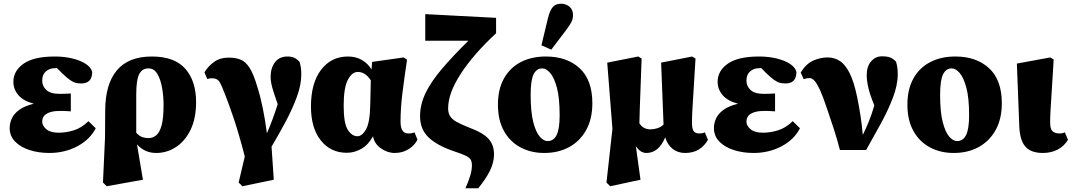

<svg xmlns="http://www.w3.org/2000/svg" viewBox="-20 -807 5766 1033"><path d="M245 16Q188 16 139.5 0.5Q91 -15 61.5 -45Q32 -75 32 -118Q32 -144 43.5 -169.5Q55 -195 83.5 -216Q112 -237 162 -249Q107 -263 79.5 -294.5Q52 -326 52 -367Q52 -426 107 -464.5Q162 -503 275 -503Q324 -503 367 -493Q410 -483 439.5 -464.5Q469 -446 476 -420Q476 -358 417 -358Q401 -358 387 -361.5Q373 -365 356 -377Q339 -389 314 -413L286 -441Q281 -440 274 -440Q247 -440 227 -423Q207 -406 207 -373Q207 -344 229 -323Q251 -302 302 -302Q317 -302 327.5 -302.5Q338 -303 361 -304V-208Q336 -210 323 -210Q310 -210 299 -210Q256 -210 231.5 -195.5Q207 -181 207 -152Q207 -131 229 -112Q251 -93 296 -93Q336 -93 377.5 -106Q419 -119 456 -155L495 -117Q464 -56 396 -20Q328 16 245 16Z M713 -298V-93Q729 -75 745 -69.5Q761 -64 779 -64Q802 -64 820.5 -79Q839 -94 849.5 -132.5Q860 -171 860 -243Q860 -290 852 -335Q844 -380 826.5 -409.5Q809 -439 779 -439Q744 -439 728.5 -407.5Q713 -376 713 -298ZM534 175 545 -66 546 -214Q547 -356 609.5 -429.5Q672 -503 797 -503Q919 -503 977 -437Q1035 -371 1035 -258Q1035 -170 1005.5 -109Q976 -48 927 -16Q878 16 821 16Q788 16 762.5 4Q737 -8 717 -30L749 160L554 195Z M1264 175 1297 35Q1266 -85 1239 -165.5Q1212 -246 1192 -296Q1173 -347 1161 -366.5Q1149 -386 1121 -386Q1114 -386 1108 -385Q1102 -384 1095 -382L1080 -418Q1100 -451 1132 -474Q1164 -497 1210 -497Q1248 -497 1275 -486Q1302 -475 1323.5 -441Q1345 -407 1365 -338Q1381 -288 1394 -224Q1407 -160 1416 -90Q1445 -156 1474 -246Q1460 -287 1451.5 -313.5Q1443 -340 1439.5 -358.5Q1436 -377 1436 -394Q1436 -441 1459.5 -472Q1483 -503 1526 -503Q1548 -503 1562.5 -496.5Q1577 -490 1592 -474Q1597 -456 1599 -441.5Q1601 -427 1601 -406Q1601 -350 1576.5 -284Q1552 -218 1515.5 -150Q1479 -82 1441 -18L1453 160L1284 195Z M1829 -237Q1829 -144 1851 -109Q1873 -74 1903 -74Q1928 -74 1949 -110.5Q1970 -147 1972 -241L1975 -375Q1945 -420 1905 -420Q1874 -420 1851.5 -377.5Q1829 -335 1829 -237ZM1846 15Q1759 15 1706 -51.5Q1653 -118 1653 -234Q1653 -360 1707.5 -431.5Q1762 -503 1852 -503Q1895 -503 1927.5 -484Q1960 -465 1979 -433L1982 -474L2152 -498L2170 -486Q2155 -386 2145 -305Q2135 -224 2135 -152Q2135 -89 2177 -89Q2198 -89 2210 -95L2226 -56Q2213 -27 2180 -5.5Q2147 16 2104 16Q2064 16 2028.5 -9.5Q1993 -35 1987 -74Q1962 -28 1924.5 -6.5Q1887 15 1846 15Z M2484 206Q2500 171 2509.5 139.5Q2519 108 2519 83Q2519 63 2512 51.5Q2505 40 2484 30Q2463 20 2420 6Q2330 -25 2285 -68.5Q2240 -112 2240 -182Q2240 -244 2269 -305Q2298 -366 2356 -434.5Q2414 -503 2500 -588H2268V-731L2649 -711V-628Q2529 -517 2460 -411.5Q2391 -306 2391 -224Q2391 -200 2401 -183Q2411 -166 2435.5 -152Q2460 -138 2503 -121Q2579 -93 2608.5 -60Q2638 -27 2638 23Q2638 66 2617 109.5Q2596 153 2553 206Z M2908 16Q2837 16 2780.5 -14Q2724 -44 2691.5 -102Q2659 -160 2659 -244Q2659 -327 2691.5 -385Q2724 -443 2782 -473Q2840 -503 2917 -503Q3030 -503 3098.5 -440Q3167 -377 3167 -251Q3167 -167 3133.5 -107Q3100 -47 3042 -15.5Q2984 16 2908 16ZM2926 -48Q2959 -48 2975 -81Q2991 -114 2991 -187Q2991 -279 2976.5 -334Q2962 -389 2940.5 -414Q2919 -439 2897 -439Q2867 -439 2851 -407.5Q2835 -376 2835 -296Q2835 -205 2849 -150.5Q2863 -96 2884 -72Q2905 -48 2926 -48ZM2893 -563 2928 -709Q2939 -753 2955 -770Q2971 -787 2998 -787Q3025 -787 3044 -771Q3063 -755 3063 -726Q3063 -704 3052.5 -685Q3042 -666 3022 -640L2946 -540Z M3666 16Q3627 16 3599 -6Q3571 -28 3559 -68Q3524 16 3458 16Q3425 16 3401 -21L3426 160L3263 195L3243 175L3275 -114L3247 -470L3414 -503L3432 -492Q3429 -403 3426.5 -340.5Q3424 -278 3422.5 -231.5Q3421 -185 3420 -144Q3440 -111 3480 -111Q3497 -111 3516.5 -117Q3536 -123 3550 -137L3537 -470L3704 -503L3722 -492Q3716 -386 3711.5 -319.5Q3707 -253 3705 -214Q3703 -175 3703 -148Q3703 -111 3713 -100Q3723 -89 3743 -89Q3760 -89 3772 -95L3789 -55Q3770 -21 3739.5 -2.5Q3709 16 3666 16Z M4034 16Q3977 16 3928.5 0.5Q3880 -15 3850.5 -45Q3821 -75 3821 -118Q3821 -144 3832.5 -169.5Q3844 -195 3872.5 -216Q3901 -237 3951 -249Q3896 -263 3868.5 -294.5Q3841 -326 3841 -367Q3841 -426 3896 -464.5Q3951 -503 4064 -503Q4113 -503 4156 -493Q4199 -483 4228.5 -464.5Q4258 -446 4265 -420Q4265 -358 4206 -358Q4190 -358 4176 -361.5Q4162 -365 4145 -377Q4128 -389 4103 -413L4075 -441Q4070 -440 4063 -440Q4036 -440 4016 -423Q3996 -406 3996 -373Q3996 -344 4018 -323Q4040 -302 4091 -302Q4106 -302 4116.5 -302.5Q4127 -303 4150 -304V-208Q4125 -210 4112 -210Q4099 -210 4088 -210Q4045 -210 4020.5 -195.5Q3996 -181 3996 -152Q3996 -131 4018 -112Q4040 -93 4085 -93Q4125 -93 4166.5 -106Q4208 -119 4245 -155L4284 -117Q4253 -56 4185 -20Q4117 16 4034 16Z M4499 0Q4484 -58 4466.5 -112Q4449 -166 4430 -221Q4409 -285 4392.5 -321Q4376 -357 4362.5 -372Q4349 -387 4336 -387Q4319 -387 4304 -381L4288 -417Q4316 -463 4354.5 -480.5Q4393 -498 4433 -498Q4469 -498 4498.5 -479Q4528 -460 4551.5 -413Q4575 -366 4592 -283Q4603 -229 4610 -182.5Q4617 -136 4622 -81Q4638 -113 4654.5 -153.5Q4671 -194 4684 -240Q4662 -293 4652.5 -332.5Q4643 -372 4643 -402Q4643 -449 4666.5 -476.5Q4690 -504 4725 -504Q4754 -504 4770 -497.5Q4786 -491 4801 -475Q4806 -457 4808 -442.5Q4810 -428 4810 -407Q4810 -349 4783.5 -280Q4757 -211 4717.5 -139.5Q4678 -68 4640 0Z M5111 16Q5040 16 4983.5 -14Q4927 -44 4894.5 -102Q4862 -160 4862 -244Q4862 -327 4894.5 -385Q4927 -443 4985 -473Q5043 -503 5120 -503Q5233 -503 5301.5 -440Q5370 -377 5370 -251Q5370 -167 5336.5 -107Q5303 -47 5245 -15.5Q5187 16 5111 16ZM5129 -48Q5162 -48 5178 -81Q5194 -114 5194 -187Q5194 -279 5179.5 -334Q5165 -389 5143.5 -414Q5122 -439 5100 -439Q5070 -439 5054 -407.5Q5038 -376 5038 -296Q5038 -205 5052 -150.5Q5066 -96 5087 -72Q5108 -48 5129 -48Z M5591 16Q5527 16 5497 -18Q5467 -52 5464 -127L5451 -465L5631 -498L5649 -487Q5643 -381 5638.5 -316Q5634 -251 5632 -213Q5630 -175 5630 -148Q5630 -112 5643.5 -100.5Q5657 -89 5680 -89Q5697 -89 5709 -95L5726 -55Q5705 -20 5670 -2Q5635 16 5591 16Z"/></svg>

Font: Source Serif 4 Black
Style: Regular
Weight: 900
Designer: Frank Grießhammer
Foundry: Adobe
Version: Version 4.005;hotconv 1.1.0;makeotfexe 2.6.0